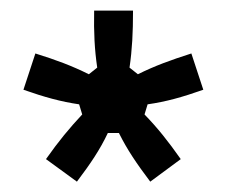

<svg xmlns="http://www.w3.org/2000/svg" viewBox="-20 -670 428 362"><path d="M125 -327.5C150.8 -361.7 168.3 -387.5 183.3 -419.2H204.2C220 -387.5 237.5 -361.7 263.3 -327.5L320.8 -370C296.7 -404.2 277.5 -428.3 252.5 -454.2L258.3 -473.3C293.3 -478.3 323.3 -486.7 363.3 -500.8L340.8 -569.2C301.7 -556.7 271.7 -545.8 240 -530L224.2 -542.5C229.2 -576.7 230.8 -608.3 230.8 -650H157.5C156.7 -608.3 158.3 -576.7 163.3 -542.5L147.5 -530C115.8 -545.8 86.7 -556.7 46.7 -569.2L24.2 -500.8C64.2 -486.7 95 -478.3 129.2 -473.3L135 -454.2C110.8 -428.3 90.8 -404.2 66.7 -370Z"/></svg>

Font: Familjen Grotesk Medium
Style: Regular
Weight: 500
Designer: Anders Wikstroem, Jonas Baeckman, Matilda Gysing, Kristian Moeller
Foundry: Familjen STHLM AB
Version: Version 2.000